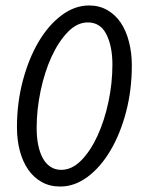

<svg xmlns="http://www.w3.org/2000/svg" viewBox="-20 -670 520 702"><path d="M200 12Q162 12 132.5 -4.5Q103 -21 83 -50Q63 -79 52.5 -118.5Q42 -158 42 -205Q42 -294 63.5 -375Q85 -456 121 -517Q157 -578 205 -614Q253 -650 306 -650Q343 -650 372.5 -633Q402 -616 421.5 -587Q441 -558 451.5 -517.5Q462 -477 462 -431Q462 -341 441 -261Q420 -181 384 -120Q348 -59 300.5 -23.5Q253 12 200 12ZM204 -49Q243 -49 277 -83.5Q311 -118 336.5 -173.5Q362 -229 376.5 -297.5Q391 -366 391 -434Q391 -501 369 -544.5Q347 -588 301 -588Q262 -588 228 -553Q194 -518 168.5 -462.5Q143 -407 128.5 -338Q114 -269 114 -202Q114 -169 119.5 -141Q125 -113 136 -92.5Q147 -72 164 -60.5Q181 -49 204 -49Z"/></svg>

Font: TypoPRO Source Sans Pro
Style: Italic
Weight: 400
Italic angle: -11°
Designer: Paul D. Hunt
Foundry: Adobe Systems Incorporated
Version: Version 1.075;PS 2.000;hotconv 1.0.86;makeotf.lib2.5.63406